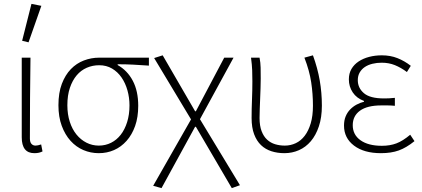

<svg xmlns="http://www.w3.org/2000/svg" viewBox="-20 -777 2175 989"><path d="M157 12Q92 12 92 -70V-480H137Q134 -270 134 -64Q134 -45 142 -36Q150 -27 163 -27Q174 -27 192 -33L199 3Q191 7 181 9.5Q171 12 157 12ZM94 -567 142 -757 193 -747 127 -559Z M489 12Q447 12 409.5 -4Q372 -20 343.5 -51.5Q315 -83 298 -129Q281 -175 281 -235Q281 -299 298.5 -345Q316 -391 345 -421Q374 -451 412 -465.5Q450 -480 491 -480H747V-439Q705 -442 666.5 -444Q628 -446 586 -446V-442Q636 -414 664 -361Q692 -308 692 -232Q692 -173 676 -128Q660 -83 632 -51.5Q604 -20 567.5 -4Q531 12 489 12ZM489 -27Q523 -27 552 -41.5Q581 -56 602 -83Q623 -110 635 -148.5Q647 -187 647 -234Q647 -274 636.5 -311.5Q626 -349 606 -378Q586 -407 557 -424Q528 -441 491 -441Q457 -441 427 -428Q397 -415 375 -389Q353 -363 340 -324.5Q327 -286 327 -235Q327 -188 339.5 -149.5Q352 -111 374 -84Q396 -57 425.5 -42Q455 -27 489 -27Z M812 192 769 180 964 -162 774 -478 818 -492 985 -204H989L1135 -480H1183L1010 -163L1216 177L1174 192L989 -124H985Z M1445 12Q1409 12 1378 2Q1347 -8 1324.5 -29.5Q1302 -51 1289 -85.5Q1276 -120 1276 -169Q1276 -217 1278 -263.5Q1280 -310 1280 -358Q1280 -387 1279 -415Q1278 -443 1273 -480H1317Q1322 -454 1322.5 -428.5Q1323 -403 1323 -372Q1323 -348 1322 -321.5Q1321 -295 1320 -268Q1319 -241 1318 -215.5Q1317 -190 1317 -169Q1317 -129 1327.5 -101.5Q1338 -74 1356 -57.5Q1374 -41 1397.5 -34Q1421 -27 1447 -27Q1477 -27 1503.5 -39.5Q1530 -52 1549.5 -77.5Q1569 -103 1580.5 -141.5Q1592 -180 1592 -233Q1592 -293 1583 -353Q1574 -413 1548 -480L1592 -492Q1616 -426 1627 -362.5Q1638 -299 1638 -233Q1638 -172 1622.5 -126Q1607 -80 1581 -49.5Q1555 -19 1520 -3.5Q1485 12 1445 12Z M1942 12Q1855 12 1803.5 -27Q1752 -66 1752 -130Q1752 -157 1760.5 -177.5Q1769 -198 1783.5 -213Q1798 -228 1816.5 -238Q1835 -248 1855 -253V-257Q1817 -271 1797 -301Q1777 -331 1777 -368Q1777 -399 1790.5 -422Q1804 -445 1827.5 -460.5Q1851 -476 1881.5 -484Q1912 -492 1947 -492Q1991 -492 2027.5 -477.5Q2064 -463 2096 -438L2076 -406Q2045 -429 2014 -441.5Q1983 -454 1946 -454Q1921 -454 1898.5 -448.5Q1876 -443 1859.5 -432Q1843 -421 1833 -404Q1823 -387 1823 -364Q1823 -324 1854.5 -297Q1886 -270 1958 -270Q1972 -270 1983.5 -270.5Q1995 -271 2014 -273V-232Q1993 -234 1977 -234Q1961 -234 1944 -234Q1872 -234 1834.5 -207Q1797 -180 1797 -132Q1797 -83 1837 -54.5Q1877 -26 1947 -26Q1989 -26 2022 -38.5Q2055 -51 2093 -83L2115 -50Q2073 -16 2034 -2Q1995 12 1942 12Z"/></svg>

Font: CV Source Sans Light
Style: Regular
Weight: 300
Designer: Paul D. Hunt
Foundry: Adobe Systems Incorporated
Version: Version 3.001